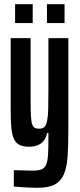

<svg xmlns="http://www.w3.org/2000/svg" viewBox="-20 -692 380 916"><path d="M159 204Q142 204 122 203Q102 202 83 201Q64 200 46 198V120Q57 120 72 120.5Q87 121 104 121.5Q121 122 138 122Q163 122 178 116Q193 110 200 94Q207 78 209 48.5Q211 19 211 -29V-58H205Q200 -33 187 -18.5Q174 -4 156.5 2Q139 8 118 8Q90 8 72.5 -1Q55 -10 46 -30Q37 -50 34 -83Q31 -116 31 -165V-510H126V-217Q126 -169 127.5 -140.5Q129 -112 133.5 -99Q138 -86 146 -82Q154 -78 167 -78Q183 -78 191.5 -86Q200 -94 204.5 -114.5Q209 -135 210 -170.5Q211 -206 211 -261V-510H306V-66Q306 4 302.5 55Q299 106 285 139Q271 172 241.5 188Q212 204 159 204ZM52 -582V-672H136V-582ZM204 -582V-672H288V-582Z"/></svg>

Font: Saira UltraCondensed
Style: Bold
Weight: 700
Width: 1
Designer: Hector Gatti with collaboration of the Omnibus-Type team
Foundry: Omnibus-Type
Version: Version 1.101